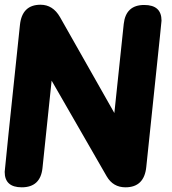

<svg xmlns="http://www.w3.org/2000/svg" viewBox="-42 -799 732 819"><path d="M43 -691.9Q51.8 -778.8 130.9 -778.8Q183.6 -778.8 213.9 -726.1L445.8 -316.9L485.8 -696.8Q494.6 -777.8 573.2 -777.8Q647 -777.8 647 -710.9Q647 -709 640.1 -642.1Q616.2 -414.1 582 -86.9Q573.2 0 493.2 0Q440.4 0 413.1 -46.9L178.2 -455.1L139.2 -82Q130.4 0 50.8 0Q-22 0 -22 -65.9Q-22 -75.7 43 -691.9Z"/></svg>

Font: BPreplay
Style: Bold Italic
Weight: 700
Italic angle: -6°
Designer: Magenta/George Triantafyllakos
Foundry: Magenta/George Triantafyllakos
Version: Version 1.00